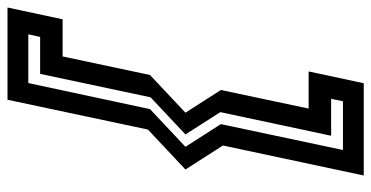

<svg xmlns="http://www.w3.org/2000/svg" viewBox="-259 -531 990 512"><g transform="rotate(-90 236.0 -275.0)"><path d="M161 -181 92 144.5H222L228.5 113H130L193 -182.5L133.5 -275.5L232.5 -368.5L295 -663H393.5L400.5 -694.5H270.5L201 -370L100.5 -275.5ZM252 -181 202.5 53H301.5L270 200H24L104 -175.5L40 -275.5L146.5 -375.5L226 -750H472L440.5 -603H341.5L292 -370L191.5 -275.5Z"/></g></svg>

Font: Tourney Thin SemiBold
Style: Italic
Weight: 600
Italic angle: -12°
Version: Version 1.015